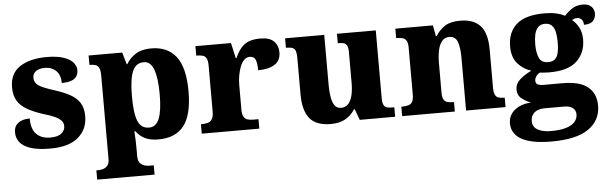

<svg xmlns="http://www.w3.org/2000/svg" viewBox="-50 -761 3723 1173"><g transform="rotate(-5 1811.0 -174.5)"><path d="M237 10Q159 10 113.5 -5.5Q68 -21 48.5 -47.5Q29 -74 29 -107Q29 -135 42.5 -152Q56 -169 78 -176.5Q100 -184 126 -184Q126 -118 157 -87.5Q188 -57 241 -57Q289 -57 310.5 -75.5Q332 -94 332 -119Q332 -139 319.5 -153Q307 -167 280.5 -179.5Q254 -192 211 -204Q152 -223 113 -245.5Q74 -268 54.5 -300.5Q35 -333 35 -383Q35 -468 97 -508.5Q159 -549 261 -549Q326 -549 366 -535Q406 -521 424 -499Q442 -477 442 -453Q442 -419 417.5 -401Q393 -383 340 -383Q340 -432 313.5 -458Q287 -484 245 -484Q211 -484 190.5 -470Q170 -456 170 -430Q170 -400 195 -382.5Q220 -365 290 -343Q344 -326 383.5 -305Q423 -284 444 -252Q465 -220 465 -169Q465 -88 407 -39Q349 10 237 10Z M504 224V167H517Q529 167 544.5 163Q560 159 572 145.5Q584 132 584 105V-407Q584 -439 576.5 -454Q569 -469 556 -473.5Q543 -478 525 -478H518V-536H724L745 -463H749Q770 -499 807 -522.5Q844 -546 902 -546Q1002 -546 1054.5 -478.5Q1107 -411 1107 -265Q1107 -120 1055 -54Q1003 12 899 12Q849 12 816.5 -4Q784 -20 762 -50H756Q758 -24 759 4Q760 32 760 60V102Q760 131 772 144.5Q784 158 799.5 162.5Q815 167 826 167H856V224ZM848 -65Q891 -65 910.5 -113.5Q930 -162 930 -263Q930 -360 911 -413Q892 -466 850 -466Q815 -466 795.5 -442.5Q776 -419 768 -374Q760 -329 760 -265Q760 -197 768 -152.5Q776 -108 795 -86.5Q814 -65 848 -65Z M1165 0V-58H1170Q1193 -58 1209 -63Q1225 -68 1234 -83.5Q1243 -99 1243 -130V-410Q1243 -440 1235.5 -454.5Q1228 -469 1213 -473.5Q1198 -478 1176 -478H1173V-536H1391L1412 -442H1417Q1433 -479 1453.5 -503Q1474 -527 1502.5 -537.5Q1531 -548 1571 -548Q1629 -548 1655 -521.5Q1681 -495 1681 -454Q1681 -403 1643.5 -379.5Q1606 -356 1542 -356Q1542 -397 1533.5 -419.5Q1525 -442 1497 -442Q1477 -442 1462.5 -427Q1448 -412 1438.5 -387.5Q1429 -363 1424 -334Q1419 -305 1419 -276V-125Q1419 -96 1427.5 -81.5Q1436 -67 1451 -62.5Q1466 -58 1484 -58H1518V0Z M1956 10Q1866 10 1826.5 -39Q1787 -88 1787 -188V-406Q1787 -436 1782.5 -451Q1778 -466 1765 -472Q1752 -478 1727 -478H1723V-536H1963V-226Q1963 -184 1969 -152Q1975 -120 1988.5 -101.5Q2002 -83 2027 -83Q2054 -83 2071 -101.5Q2088 -120 2096 -153Q2104 -186 2104 -232V-418Q2104 -446 2096.5 -459Q2089 -472 2076 -475Q2063 -478 2045 -478H2041V-536H2279V-119Q2279 -91 2286.5 -77.5Q2294 -64 2308 -61Q2322 -58 2340 -58H2351V0H2134L2109 -67H2104Q2080 -29 2044 -9.5Q2008 10 1956 10Z M2394 0V-58H2398Q2421 -58 2437 -62.5Q2453 -67 2461.5 -81.5Q2470 -96 2470 -125V-415Q2470 -442 2462 -455.5Q2454 -469 2439.5 -473.5Q2425 -478 2403 -478H2399V-536H2629L2642 -469H2647Q2668 -504 2702 -527Q2736 -550 2799 -550Q2879 -550 2920.5 -505Q2962 -460 2962 -358V-128Q2962 -98 2968.5 -83Q2975 -68 2988.5 -63Q3002 -58 3024 -58H3028V0H2786V-322Q2786 -386 2773 -421.5Q2760 -457 2722 -457Q2694 -457 2677 -435.5Q2660 -414 2653 -379.5Q2646 -345 2646 -304V-122Q2646 -95 2653.5 -81Q2661 -67 2675.5 -62.5Q2690 -58 2712 -58H2717V0Z M3291 234Q3168 234 3107 200Q3046 166 3046 101Q3046 68 3063.5 43Q3081 18 3112 3Q3143 -12 3185 -14Q3156 -25 3130 -45Q3104 -65 3104 -101Q3104 -135 3131 -160Q3158 -185 3204 -208Q3155 -223 3121.5 -261.5Q3088 -300 3088 -365Q3088 -454 3143 -502Q3198 -550 3314 -550Q3353 -550 3383.5 -543.5Q3414 -537 3439 -524Q3462 -549 3488 -566Q3514 -583 3553 -583Q3587 -583 3604.5 -565Q3622 -547 3622 -522Q3622 -497 3606 -478Q3590 -459 3549 -459Q3549 -483 3537 -493.5Q3525 -504 3513 -504Q3502 -504 3493.5 -501Q3485 -498 3479 -495Q3503 -475 3519.5 -444.5Q3536 -414 3536 -370Q3536 -289 3482.5 -238.5Q3429 -188 3314 -188Q3304 -188 3284.5 -189Q3265 -190 3257 -192Q3245 -188 3234 -174Q3223 -160 3223 -144Q3223 -128 3235.5 -121.5Q3248 -115 3269 -115H3388Q3492 -115 3542 -75Q3592 -35 3592 40Q3592 130 3518 182Q3444 234 3291 234ZM3293 170Q3347 170 3383 159.5Q3419 149 3437.5 129Q3456 109 3456 81Q3456 58 3438.5 43Q3421 28 3384 28H3260Q3244 28 3225 34.5Q3206 41 3193 57Q3180 73 3180 101Q3180 124 3194 139.5Q3208 155 3234 162.5Q3260 170 3293 170ZM3312 -251Q3341 -251 3355.5 -266Q3370 -281 3375 -307Q3380 -333 3380 -365Q3380 -399 3375 -426Q3370 -453 3355 -469.5Q3340 -486 3312 -486Q3284 -486 3268.5 -469Q3253 -452 3247.5 -425Q3242 -398 3242 -364Q3242 -316 3256 -283.5Q3270 -251 3312 -251Z"/></g></svg>

Font: Noto Rashi Hebrew ExtraBold
Style: Regular
Weight: 800
Version: Version 1.006